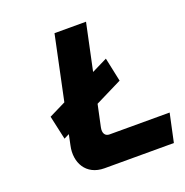

<svg xmlns="http://www.w3.org/2000/svg" viewBox="-122 -781 862 893"><g transform="rotate(-20 309.5 -335.0)"><path d="M92 -311 118 -193 144 -206 133 -153C116 -75 154 0 246 0H589L619 -140H321C300 -140 289 -157 295 -185L318 -293L451 -359L426 -477L349 -439L398 -670H242L175 -352Z"/></g></svg>

Font: LT Wave Mono Black
Style: Italic
Weight: 900
Designer: Daniel Lyons
Version: Version 2.5 (Glyphs App)